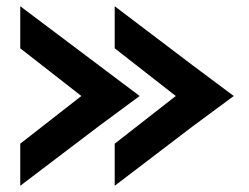

<svg xmlns="http://www.w3.org/2000/svg" viewBox="-20 -571 800 616"><path d="M45 -551 428 -263 298 -167 45 25V-110L241 -263L45 -416ZM348 -551 600 -360 730 -263 600 -167 348 25V-110L544 -263L348 -416Z"/></svg>

Font: Akshar SemiBold
Style: Regular
Weight: 600
Designer: Tall Chai
Foundry: Tall Chai
Version: Version 1.000